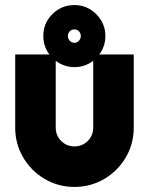

<svg xmlns="http://www.w3.org/2000/svg" viewBox="-20 -728 588 758"><path d="M40 -224V-513H175Q151 -545 151 -586Q151 -637 187 -672.5Q223 -708 274 -708Q324 -708 360 -672Q396 -636 396 -586Q396 -545 372 -513H508V-224Q508 -160 476.5 -106.5Q445 -53 391.5 -21.5Q338 10 274 10Q210 10 156.5 -21.5Q103 -53 71.5 -106.5Q40 -160 40 -224ZM200 -488V-224Q200 -193 221.5 -171.5Q243 -150 274 -150Q305 -150 326.5 -171.5Q348 -193 348 -224V-488Q315 -463 274 -463Q233 -463 200 -488ZM299 -586Q299 -597 291.5 -604.5Q284 -612 274 -612Q263 -612 255.5 -604.5Q248 -597 248 -586Q248 -575 255.5 -567Q263 -559 274 -559Q284 -559 291.5 -567Q299 -575 299 -586Z"/></svg>

Font: Lineal Heavy
Style: Regular
Weight: 900
Designer: Created by Frank Adebiaye with contributions from Anton Moglia & Ariel Martín Pérez
Created by Frank ADEBIAYE with FontF
Foundry: Velvetyne Type Foundry
Version: Version 2.000